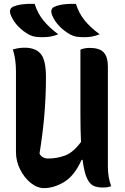

<svg xmlns="http://www.w3.org/2000/svg" viewBox="-20 -955 640 986"><path d="M370 -935Q385 -887 414.5 -850.5Q444 -814 492 -779Q469 -770 451 -767Q433 -764 411 -764Q388 -764 373 -766.5Q358 -769 342 -777Q310 -795 285.5 -820Q261 -845 248 -876Q235 -909 259 -920Q300 -938 370 -935ZM158 -935Q173 -887 202.5 -850.5Q232 -814 279 -779Q257 -770 238.5 -767Q220 -764 198 -764Q175 -764 160 -766.5Q145 -769 129 -777Q97 -795 73 -820Q49 -845 36 -876Q23 -908 46 -920Q87 -938 158 -935ZM206 11Q171 11 138 -15.5Q105 -42 83.5 -84.5Q62 -127 62 -173V-587Q62 -653 46 -701Q63 -706 77 -708Q91 -710 107 -710Q163 -710 189.5 -678Q216 -646 216 -559Q216 -471 209 -379Q202 -287 183 -166Q196 -141 228 -141Q273 -141 314.5 -156.5Q356 -172 396 -226Q393 -288 393 -372V-700Q404 -705 416.5 -707Q429 -709 441 -709Q491 -709 512.5 -686Q534 -663 534 -613V-101Q534 -73 538 -48Q542 -23 551 1Q542 5 530.5 6.5Q519 8 507 8Q483 8 463 0.5Q443 -7 428 -36.5Q413 -66 404 -134H399Q362 -52 309.5 -20.5Q257 11 206 11Z"/></svg>

Font: Recursive Mn Csl St
Style: Bold
Weight: 700
Monospace: yes
Version: Version 1.079;hotconv 1.0.112;makeotfexe 2.5.65598; ttfautoh